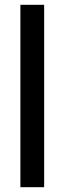

<svg xmlns="http://www.w3.org/2000/svg" viewBox="-20 -780 269 800"><path d="M164 0H65V-760H164Z"/></svg>

Font: Avrile Sans Condensed Medium
Style: Regular
Weight: 500
Width: 3
Designer: Monotype Design Team
Foundry: Monotype Imaging Inc.
Version: Version 2.001;September 10, 2019;FontCreator 11.5.0.2425 64-